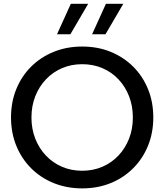

<svg xmlns="http://www.w3.org/2000/svg" viewBox="-20 -997 882 1031"><path d="M421.4 14.6Q338.9 14.6 268.8 -13.7Q198.7 -42 147.2 -93.5Q95.7 -145 67.4 -214.6Q39.1 -284.2 39.1 -366.2Q39.1 -448.7 67.4 -518.3Q95.7 -587.9 147.2 -639.2Q198.7 -690.4 268.8 -718.8Q338.9 -747.1 421.4 -747.1Q504.4 -747.1 574 -718.8Q643.6 -690.4 695.1 -639.2Q746.6 -587.9 774.9 -518.3Q803.2 -448.7 803.2 -366.2Q803.2 -284.2 774.9 -214.6Q746.6 -145 695.1 -93.5Q643.6 -42 574 -13.7Q504.4 14.6 421.4 14.6ZM421.4 -80.1Q480 -80.1 529.8 -101.6Q579.6 -123 616.2 -161.9Q652.8 -200.7 673.1 -252.7Q693.4 -304.7 693.4 -366.2Q693.4 -427.7 673.1 -480Q652.8 -532.2 616.2 -571Q579.6 -609.9 529.8 -631.1Q480 -652.3 421.4 -652.3Q362.8 -652.3 313.2 -631.1Q263.7 -609.9 226.8 -571Q189.9 -532.2 169.4 -480Q148.9 -427.7 148.9 -366.2Q148.9 -304.7 169.4 -252.4Q189.9 -200.2 226.8 -161.4Q263.7 -122.6 313.2 -101.3Q362.8 -80.1 421.4 -80.1ZM357.9 -813H286.1L360.4 -976.6H453.6ZM546.4 -813H474.6L548.8 -976.6H642.1Z"/></svg>

Font: Kumbh Sans Medium
Style: Regular
Weight: 500
Version: Version 1.005